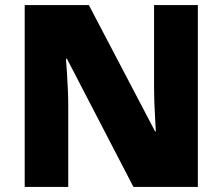

<svg xmlns="http://www.w3.org/2000/svg" viewBox="-20 -734 874 754"><path d="M757 0H504L243 -503H239Q241 -480 243 -447.5Q245 -415 246.5 -382Q248 -349 248 -322V0H77V-714H329L589 -218H592Q591 -241 589 -272Q587 -303 586 -335Q585 -367 585 -391V-714H757Z"/></svg>

Font: Noto Sans Oriya Blk
Style: Regular
Weight: 900
Designer: Amélie Bonet and Sol Matas
Foundry: Google LLC
Version: Version 2.006; ttfautohint (v1.8.4.7-5d5b)